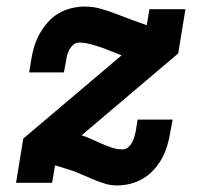

<svg xmlns="http://www.w3.org/2000/svg" viewBox="-20 -558 640 586"><path d="M336 8Q319 8 303.5 3.5Q288 -1 273 -7Q258 -13 243.5 -19.5Q229 -26 214 -32Q199 -38 183.5 -42.5Q168 -47 153 -52L148 -53L139 0H29L51 -135L351 -389Q335 -395 319.5 -401.5Q304 -408 288 -413.5Q272 -419 255 -423.5Q238 -428 221 -428Q212 -428 204.5 -422Q197 -416 192.5 -408Q188 -400 185.5 -391.5Q183 -383 182 -374L175 -337H69L75 -374Q78 -394 84 -414.5Q90 -435 100.5 -454Q111 -473 125.5 -489.5Q140 -506 158.5 -517Q177 -528 198 -533Q219 -538 239 -538Q264 -538 288.5 -531Q313 -524 336 -515Q359 -506 382 -497.5Q405 -489 428 -481L436 -530H546L524 -395L229 -145Q245 -140 260 -133Q275 -126 290 -119.5Q305 -113 321 -107.5Q337 -102 354 -102Q363 -102 370.5 -108Q378 -114 382.5 -122Q387 -130 389.5 -138.5Q392 -147 394 -156L400 -193H507L500 -156Q497 -136 491 -115.5Q485 -95 475 -76Q465 -57 450 -40.5Q435 -24 416.5 -13Q398 -2 377.5 3Q357 8 336 8Z"/></svg>

Font: Iosevka Slab XBdEx
Style: Italic
Weight: 800
Width: 7
Italic angle: -9°
Monospace: yes
Designer: Belleve Invis
Foundry: Belleve Invis
Version: Version 11.1.1; ttfautohint (v1.8.3)